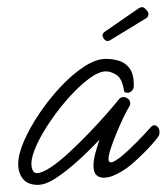

<svg xmlns="http://www.w3.org/2000/svg" viewBox="-20 -513 467 538"><path d="M86 5Q58 5 44.5 -11.5Q31 -28 31 -53Q31 -81 47.5 -118.5Q64 -156 91 -196Q118 -236 150.5 -270.5Q183 -305 216 -326.5Q249 -348 277 -348Q296 -348 314 -342.5Q332 -337 343.5 -321Q355 -305 355 -274Q355 -263 349 -258Q343 -253 338 -253Q327 -253 327 -261Q322 -293 306.5 -303Q291 -313 277 -313Q257 -313 230 -293Q203 -273 175 -242Q147 -211 122.5 -175.5Q98 -140 83 -107.5Q68 -75 68 -54Q68 -44 71.5 -36Q75 -28 83 -28Q98 -28 122 -44Q146 -60 173.5 -85.5Q201 -111 228 -139Q255 -167 277 -192Q299 -217 311 -232Q317 -241 326 -241Q333 -241 339 -236Q345 -231 345 -223Q345 -219 342 -214Q335 -203 325.5 -183Q316 -163 306.5 -140Q297 -117 290.5 -97.5Q284 -78 284 -68Q284 -58 291 -58Q296 -58 303.5 -63Q311 -68 317 -72Q341 -92 363 -114.5Q385 -137 403 -157Q407 -162 413 -162Q418 -162 422.5 -156.5Q427 -151 427 -143Q427 -134 422 -128Q406 -107 380 -81.5Q354 -56 334 -41Q321 -32 303.5 -23.5Q286 -15 270 -15Q258 -15 250 -22.5Q242 -30 242 -49Q242 -64 247 -83Q252 -102 259 -122Q231 -92 199 -63Q167 -34 137.5 -14.5Q108 5 86 5ZM282 -398Q273 -398 268 -410L267 -414Q267 -417 269 -419.5Q271 -422 272 -423L369 -490Q374 -493 378 -493Q383 -493 389.5 -486Q396 -479 396 -474Q396 -465 388 -461L288 -400Q284 -398 282 -398Z"/></svg>

Font: Meow Script
Style: Regular
Weight: 400
Designer: Robert E. Leuschke
Foundry: Robert E. Leuschke
Version: Version 1.010; ttfautohint (v1.8.3)